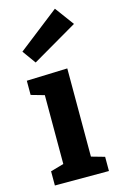

<svg xmlns="http://www.w3.org/2000/svg" viewBox="-127 -888 578 940"><g transform="rotate(-15 162.0 -418.0)"><path d="M236 -538V-91L303 -72V0H29V-72L96 -91V-440L29 -459V-531ZM324 -740 94 -606 45 -674 253 -836Z"/></g></svg>

Font: Bitter Pro
Style: Bold
Weight: 700
Designer: Sol Matas, and Bitter project Authors
Foundry: Sol Matas
Version: Version 1.010